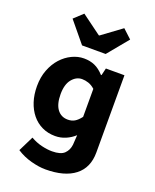

<svg xmlns="http://www.w3.org/2000/svg" viewBox="-171 -857 925 1147"><g transform="rotate(20 291.5 -283.0)"><path d="M261 194Q220 194 169.5 180.5Q119 167 76 139L124 42Q159 62 195 70.5Q231 79 261 79Q316 79 339 56.5Q362 34 366 -1L370 -63Q345 -40 313.5 -26.5Q282 -13 247 -13Q201 -13 163.5 -31Q126 -49 99.5 -81.5Q73 -114 58.5 -158.5Q44 -203 44 -257Q44 -314 62 -360.5Q80 -407 109.5 -439.5Q139 -472 176.5 -490Q214 -508 252.5 -508Q291 -508 321.5 -494.5Q352 -481 380 -450H384L395 -496H513V-5Q513 92 447.5 143Q382 194 261 194ZM285 -131Q309 -131 327.5 -141.5Q346 -152 366 -178V-356Q346 -374 325 -381Q304 -388 284 -388Q247 -388 220 -355Q193 -322 193 -259.5Q193 -197 217.5 -164Q242 -131 285 -131ZM214 -577 106 -708 162 -760 287 -668H291L416 -760L472 -708L364 -577Z"/></g></svg>

Font: Giro Regular
Style: Bold
Weight: 700
Designer: Paul D. Hunt
Foundry: Adobe Systems Incorporated
Version: Version 1.000;PS 1.0;hotconv 1.0.88;makeotf.lib2.5.647800